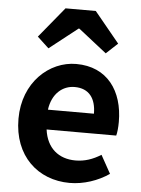

<svg xmlns="http://www.w3.org/2000/svg" viewBox="-58 -888 697 948"><g transform="rotate(5 290.5 -414.5)"><path d="M104 -692 161 -639 301 -749H305L445 -639L502 -692L378 -843H228ZM323 14C392 14 463 -10 518 -48L468 -138C428 -113 388 -99 342 -99C259 -99 199 -147 187 -239H532C536 -252 539 -279 539 -307C539 -461 459 -574 305 -574C172 -574 44 -461 44 -280C44 -95 166 14 323 14ZM185 -337C196 -418 248 -460 307 -460C379 -460 413 -412 413 -337Z"/></g></svg>

Font: Noto Sans JP
Style: Bold
Weight: 700
Designer: Ryoko NISHIZUKA  (kana, bopomofo & ideographs); Paul D. Hunt (Latin, Greek & Cyrillic); Sandoll Communications , Soo-you
Foundry: Adobe
Version: Version 2.002;hotconv 1.0.116;makeotfexe 2.5.65601